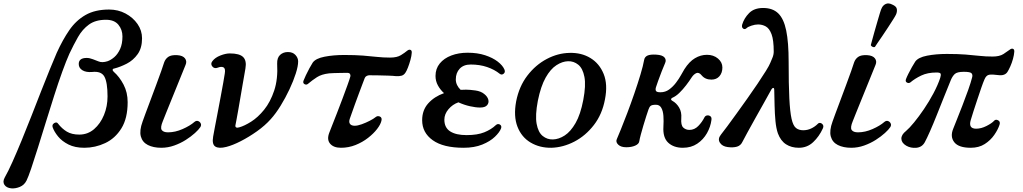

<svg xmlns="http://www.w3.org/2000/svg" viewBox="-150 -840 5898 1107"><path d="M-85 246Q-113 243 -124.5 225.5Q-136 208 -123 184Q-103 149 -78 93Q-53 37 -25 -31Q3 -99 31.5 -172Q60 -245 87 -314Q114 -383 137.5 -440.5Q161 -498 177 -535Q211 -610 249.5 -666Q288 -722 343 -753.5Q398 -785 479 -785Q531 -785 574 -762Q617 -739 643 -701.5Q669 -664 669 -619Q669 -563 643.5 -527.5Q618 -492 581 -473Q544 -454 509 -445Q500 -444 499.5 -438Q499 -432 506 -426Q539 -397 562.5 -352Q586 -307 586 -251Q586 -158 550 -100Q514 -42 456.5 -15Q399 12 336 12Q282 12 244.5 -7Q207 -26 185 -53Q163 -80 154 -105Q150 -117 156 -124.5Q162 -132 170.5 -133.5Q179 -135 184 -128Q207 -98 235.5 -81Q264 -64 307 -64Q356 -64 392.5 -95.5Q429 -127 449.5 -177Q470 -227 470 -284Q470 -365 452 -398Q434 -431 381 -425Q346 -422 325 -435Q304 -448 304 -471Q304 -506 350 -506Q366 -506 385.5 -498.5Q405 -491 418 -486Q439 -477 470 -487Q490 -494 509.5 -511Q529 -528 542.5 -557.5Q556 -587 556 -630Q556 -669 532.5 -697.5Q509 -726 461 -726Q401 -726 363 -698.5Q325 -671 299.5 -626Q274 -581 250 -530Q232 -490 209 -426.5Q186 -363 162 -287.5Q138 -212 114 -134.5Q90 -57 68.5 12Q47 81 30 131Q13 181 3 201Q-10 227 -35.5 237.5Q-61 248 -85 246Z M780 12Q734 12 702.5 -4Q671 -20 662 -53.5Q653 -87 672 -139Q676 -151 688.5 -184.5Q701 -218 717.5 -262Q734 -306 750.5 -350.5Q767 -395 779.5 -430Q792 -465 796 -479Q803 -500 820 -512Q837 -524 872 -522Q904 -520 916.5 -503.5Q929 -487 920 -466Q916 -456 903 -424Q890 -392 873 -350Q856 -308 838.5 -265Q821 -222 807.5 -188.5Q794 -155 789 -142Q773 -104 782.5 -90.5Q792 -77 819 -77Q860 -77 903 -96Q946 -115 971 -137Q982 -146 992.5 -142Q1003 -138 1007.5 -128Q1012 -118 1005 -107Q996 -93 974 -73Q952 -53 921.5 -33.5Q891 -14 854.5 -1Q818 12 780 12Z M1155 7Q1112 18 1091.5 5Q1071 -8 1079 -53Q1081 -66 1088 -102Q1095 -138 1104 -185.5Q1113 -233 1122 -280.5Q1131 -328 1137.5 -365Q1144 -402 1146 -416Q1151 -445 1138.5 -451.5Q1126 -458 1106 -450Q1086 -442 1074 -457Q1062 -472 1075 -488Q1090 -508 1120.5 -520Q1151 -532 1175 -532Q1231 -532 1252 -511Q1273 -490 1265 -445Q1264 -438 1259.5 -413Q1255 -388 1249 -353Q1243 -318 1236.5 -280Q1230 -242 1224 -207.5Q1218 -173 1213.5 -149.5Q1209 -126 1208 -121Q1205 -109 1211.5 -105.5Q1218 -102 1230 -106Q1259 -114 1298 -138.5Q1337 -163 1373 -207.5Q1409 -252 1431 -318Q1453 -384 1448 -473Q1447 -507 1465 -523.5Q1483 -540 1510 -540Q1538 -540 1553.5 -523Q1569 -506 1569 -486Q1569 -459 1555.5 -416.5Q1542 -374 1519 -325Q1496 -276 1468 -230.5Q1440 -185 1411 -153Q1378 -116 1331.5 -83Q1285 -50 1238 -26Q1191 -2 1155 7Z M1816 12Q1773 12 1753 -12Q1733 -36 1749 -76Q1752 -84 1764 -114.5Q1776 -145 1792.5 -187Q1809 -229 1825 -272Q1841 -315 1853.5 -349.5Q1866 -384 1870 -399Q1872 -407 1868 -413.5Q1864 -420 1852 -420Q1835 -420 1813.5 -419.5Q1792 -419 1773.5 -418.5Q1755 -418 1747 -417Q1704 -412 1677.5 -395Q1651 -378 1625 -356Q1616 -349 1605.5 -355Q1595 -361 1600 -375Q1604 -386 1613.5 -406Q1623 -426 1634 -446.5Q1645 -467 1653 -479Q1670 -503 1721 -513Q1772 -523 1835 -523Q1899 -523 1943 -519.5Q1987 -516 2023 -512Q2059 -508 2099 -508Q2139 -508 2161.5 -522Q2184 -536 2197 -547Q2208 -556 2216.5 -552.5Q2225 -549 2224 -536Q2223 -518 2216.5 -494.5Q2210 -471 2202 -450.5Q2194 -430 2187 -420Q2178 -407 2165 -403.5Q2152 -400 2133 -401Q2116 -403 2087.5 -404Q2059 -405 2029.5 -405.5Q2000 -406 1979 -406Q1972 -406 1964 -402Q1956 -398 1953 -390Q1949 -380 1940 -356Q1931 -332 1919.5 -301.5Q1908 -271 1897 -240.5Q1886 -210 1878 -187Q1870 -164 1867 -156Q1860 -136 1868 -125.5Q1876 -115 1895 -115Q1912 -115 1935.5 -123.5Q1959 -132 1981.5 -143.5Q2004 -155 2016 -165Q2027 -174 2040.5 -168Q2054 -162 2049 -143Q2044 -122 2024 -96Q2004 -70 1972 -45Q1940 -20 1900 -4Q1860 12 1816 12Z M2523 12Q2406 12 2345 -31.5Q2284 -75 2284 -147Q2284 -205 2319 -244Q2354 -283 2410 -303Q2388 -323 2374.5 -348Q2361 -373 2361 -402Q2361 -444 2385.5 -474Q2410 -504 2452 -520Q2494 -536 2546 -536Q2603 -536 2647 -521.5Q2691 -507 2719.5 -485Q2748 -463 2758 -440Q2765 -424 2754 -415Q2743 -406 2732 -414Q2701 -439 2658.5 -453.5Q2616 -468 2564 -468Q2523 -468 2500.5 -444Q2478 -420 2478 -382Q2478 -365 2485.5 -349.5Q2493 -334 2506 -322Q2514 -322 2521.5 -322.5Q2529 -323 2537 -323Q2558 -323 2590.5 -318.5Q2623 -314 2642 -298Q2661 -283 2665.5 -265Q2670 -247 2658.5 -233.5Q2647 -220 2618 -220Q2593 -220 2559.5 -227.5Q2526 -235 2493 -250Q2459 -238 2435.5 -210Q2412 -182 2412 -150Q2412 -104 2445.5 -82.5Q2479 -61 2540 -61Q2603 -61 2643 -77.5Q2683 -94 2708 -118Q2720 -129 2732 -122Q2744 -115 2739 -100Q2731 -78 2703.5 -51.5Q2676 -25 2630.5 -6.5Q2585 12 2523 12Z M3029 12Q2962 13 2909.5 -18Q2857 -49 2833.5 -109.5Q2810 -170 2826 -256Q2843 -342 2890.5 -404Q2938 -466 3002.5 -500Q3067 -534 3134 -535Q3202 -537 3254 -505.5Q3306 -474 3330.5 -413.5Q3355 -353 3338 -267Q3322 -181 3274 -119Q3226 -57 3161.5 -23.5Q3097 10 3029 12ZM3038 -36Q3072 -37 3106 -59Q3140 -81 3168.5 -130.5Q3197 -180 3213 -264Q3229 -348 3219.5 -397Q3210 -446 3184 -467Q3158 -488 3125 -487Q3092 -486 3058 -464Q3024 -442 2996 -392.5Q2968 -343 2951 -259Q2935 -175 2944 -126Q2953 -77 2979 -56Q3005 -35 3038 -36Z M3787 12Q3734 12 3702.5 -17.5Q3671 -47 3675 -110Q3677 -143 3675 -171.5Q3673 -200 3663 -218Q3653 -236 3632 -236Q3610 -236 3602 -230Q3594 -224 3589 -209Q3584 -195 3576 -170Q3568 -145 3559.5 -116.5Q3551 -88 3544.5 -63.5Q3538 -39 3536 -26Q3534 -10 3512.5 -0.5Q3491 9 3461 9Q3430 9 3414.5 -6Q3399 -21 3406 -37Q3413 -53 3429.5 -93.5Q3446 -134 3466.5 -188Q3487 -242 3507 -300Q3527 -358 3542.5 -409.5Q3558 -461 3564 -495Q3567 -512 3583 -519.5Q3599 -527 3633 -525Q3669 -523 3681 -509Q3693 -495 3685 -477Q3677 -459 3665.5 -429.5Q3654 -400 3644.5 -373.5Q3635 -347 3632 -337Q3628 -324 3632 -316Q3636 -308 3658 -308Q3686 -308 3708 -324Q3730 -340 3747.5 -363Q3765 -386 3777 -408Q3789 -430 3796 -441Q3824 -485 3857 -504.5Q3890 -524 3926 -524Q3964 -524 3989.5 -502.5Q4015 -481 4015 -451Q4015 -420 3998 -400.5Q3981 -381 3952 -381Q3916 -381 3896 -405Q3880 -425 3865 -418.5Q3850 -412 3838 -394Q3824 -372 3805.5 -348Q3787 -324 3767 -304.5Q3747 -285 3726 -276Q3719 -272 3719 -267.5Q3719 -263 3726 -259Q3750 -246 3765.5 -220Q3781 -194 3778 -158Q3775 -118 3789.5 -104.5Q3804 -91 3825 -91Q3854 -91 3876 -113.5Q3898 -136 3912 -164Q3917 -173 3927 -174.5Q3937 -176 3945.5 -170Q3954 -164 3952 -149Q3947 -109 3926 -72Q3905 -35 3870 -11.5Q3835 12 3787 12Z M4456 12Q4413 12 4382 -8Q4351 -28 4335 -71Q4325 -100 4321 -142Q4317 -184 4316 -230.5Q4315 -277 4314 -321Q4314 -333 4308.5 -333Q4303 -333 4298 -325Q4279 -290 4253.5 -245Q4228 -200 4203 -155Q4178 -110 4158.5 -74.5Q4139 -39 4131 -23Q4121 -1 4099.5 5.5Q4078 12 4046 8Q4014 4 4000.5 -17.5Q3987 -39 4006 -63Q4019 -79 4043 -111.5Q4067 -144 4097 -185.5Q4127 -227 4158.5 -271.5Q4190 -316 4218 -357.5Q4246 -399 4265.5 -430.5Q4285 -462 4291 -477Q4297 -491 4304 -508Q4311 -525 4311 -543Q4311 -609 4298.5 -642.5Q4286 -676 4265.5 -687.5Q4245 -699 4221 -699Q4203 -699 4182.5 -692Q4162 -685 4156 -679Q4145 -668 4135 -675Q4125 -682 4129 -698Q4140 -735 4169 -764.5Q4198 -794 4250 -794Q4305 -794 4337 -763Q4369 -732 4383 -664Q4397 -596 4397 -484Q4397 -352 4401 -273Q4405 -194 4414 -154.5Q4423 -115 4439.5 -102Q4456 -89 4481 -89Q4505 -89 4526.5 -99Q4548 -109 4564 -125Q4571 -133 4580 -131Q4589 -129 4594.5 -120.5Q4600 -112 4594 -99Q4573 -53 4538.5 -20.5Q4504 12 4456 12Z M4758 12Q4712 12 4680.5 -4Q4649 -20 4640 -53.5Q4631 -87 4650 -139Q4654 -151 4666.5 -184.5Q4679 -218 4695.5 -262Q4712 -306 4728.5 -350.5Q4745 -395 4757.5 -430Q4770 -465 4774 -479Q4781 -500 4798 -512Q4815 -524 4850 -522Q4882 -520 4894.5 -503.5Q4907 -487 4898 -466Q4894 -456 4881 -424Q4868 -392 4851 -350Q4834 -308 4816.5 -265Q4799 -222 4785.5 -188.5Q4772 -155 4767 -142Q4751 -104 4760.5 -90.5Q4770 -77 4797 -77Q4838 -77 4881 -96Q4924 -115 4949 -137Q4960 -146 4970.5 -142Q4981 -138 4985.5 -128Q4990 -118 4983 -107Q4974 -93 4952 -73Q4930 -53 4899.5 -33.5Q4869 -14 4832.5 -1Q4796 12 4758 12ZM4894.2 -569Q4887.6 -566.4 4880.2 -570.2Q4872.8 -574 4870.7 -579.7Q4871.8 -583.8 4877.3 -604.3Q4882.8 -624.8 4890.9 -653.7Q4899 -682.6 4907.6 -711.8Q4916.1 -741 4923 -764.1Q4929.9 -787.1 4934 -794.1Q4941.1 -809.7 4957 -817.2Q4972.9 -824.6 4994.2 -813.8Q5018.6 -803.6 5020.9 -787.6Q5023.2 -771.6 5016 -756Q5012.5 -748.1 4999.8 -728.1Q4987.1 -708.1 4970.3 -682.2Q4953.5 -656.3 4936.6 -631.6Q4919.7 -606.8 4907.7 -589.5Q4895.8 -572.2 4894.2 -569Z M5447 12Q5377 12 5352 -20Q5327 -52 5346 -98Q5352 -113 5366.5 -149.5Q5381 -186 5399 -232Q5417 -278 5432.5 -322Q5448 -366 5455 -394Q5459 -408 5452 -417Q5445 -426 5407 -426Q5368 -426 5354.5 -413Q5341 -400 5332 -378Q5314 -334 5293 -281.5Q5272 -229 5251.5 -177.5Q5231 -126 5212.5 -84Q5194 -42 5182 -20Q5166 9 5133.5 12Q5101 15 5075 0Q5048 -16 5047 -39.5Q5046 -63 5074 -85Q5093 -101 5120.5 -134.5Q5148 -168 5177.5 -211.5Q5207 -255 5232 -302Q5257 -349 5271 -391Q5276 -407 5273.5 -414.5Q5271 -422 5250 -422Q5198 -422 5161.5 -404.5Q5125 -387 5099 -365Q5090 -358 5079 -364Q5068 -370 5074 -385Q5078 -396 5087.5 -415Q5097 -434 5108 -453.5Q5119 -473 5127 -485Q5144 -509 5195 -519Q5246 -529 5309 -529Q5373 -529 5417 -525.5Q5461 -522 5497 -518Q5533 -514 5573 -514Q5613 -514 5635.5 -528.5Q5658 -543 5671 -553Q5682 -562 5690.5 -558.5Q5699 -555 5698 -542Q5697 -524 5690.5 -500.5Q5684 -477 5675 -457Q5666 -437 5659 -426Q5644 -402 5606 -407Q5570 -412 5553 -409Q5536 -406 5526 -382Q5519 -366 5508 -334.5Q5497 -303 5485 -266.5Q5473 -230 5462.5 -198Q5452 -166 5447 -148Q5432 -98 5478 -98Q5507 -98 5537.5 -113.5Q5568 -129 5581 -143Q5590 -154 5604.5 -146.5Q5619 -139 5613 -121Q5604 -93 5582.5 -62Q5561 -31 5527.5 -9.5Q5494 12 5447 12Z"/></svg>

Font: Zen Antique Soft
Style: Regular
Weight: 400
Designer: Yoshimichi Ohira
Foundry: Positype
Version: Version 1.001